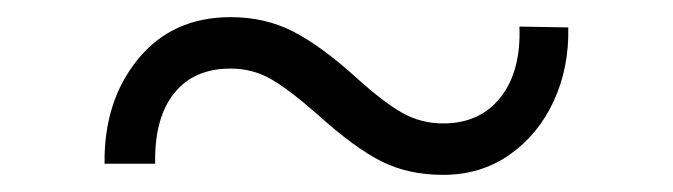

<svg xmlns="http://www.w3.org/2000/svg" viewBox="-20 -405 785 224"><path d="M497 -201Q456 -201 424.5 -217Q393 -233 351 -271Q318 -300 296.5 -312.5Q275 -325 249 -325Q206 -325 183 -296Q160 -267 161 -214H102Q101 -287 141 -336Q181 -385 249 -385Q289 -385 321.5 -368.5Q354 -352 395 -315Q427 -286 449 -273.5Q471 -261 497 -261Q540 -261 564 -291.5Q588 -322 586 -374L643 -373Q644 -326 626 -287Q608 -248 574.5 -224.5Q541 -201 497 -201Z"/></svg>

Font: Freesentation 3 Light
Style: Regular
Weight: 300
Designer: glyphs from Roboto by Christian Robertson / Hangul glyphs from Noto Sans CJK(Source Han Sans) by Jang Soo-young and Kang
Foundry: PT&
Version: Version 2.001